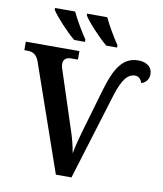

<svg xmlns="http://www.w3.org/2000/svg" viewBox="-98 -1010 926 1090"><g transform="rotate(10 364.5 -465.5)"><path d="M454 -771H516V-784C488 -825 452 -886 431 -931H315V-921C336 -886 409 -807 454 -771ZM269 -771H331V-784C303 -825 267 -886 246 -931H130V-921C151 -886 224 -807 269 -771ZM85 -615 299 0H389L543 -501C574 -599 604 -632 646 -632C665 -632 680 -617 686 -596C711 -604 729 -624 729 -656C729 -688 705 -720 648 -720C561 -720 517 -652 479 -524L405 -270C391 -222 380 -179 372 -136C365 -177 353 -225 337 -271L234 -586C229 -598 225 -614 225 -626C225 -655 245 -665 272 -665H309V-714H0V-665H19C46 -665 71 -655 85 -615Z"/></g></svg>

Font: Noto Serif SemiBold
Style: Regular
Weight: 600
Designer: Monotype Design Team
Foundry: Monotype Imaging Inc.
Version: Version 2.013